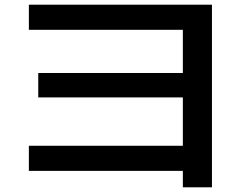

<svg xmlns="http://www.w3.org/2000/svg" viewBox="-20 -749 1040 818"><path d="M759 49V-21H103V-128H759V-334H143V-438H759V-622H103V-729H883V49Z"/></svg>

Font: M PLUS 1 Code SemiBold
Style: Regular
Weight: 600
Designer: Coji Morishita
Foundry: UNDERFOREST DESIGN
Version: Version 1.005